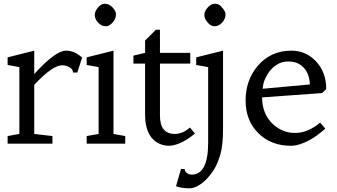

<svg xmlns="http://www.w3.org/2000/svg" viewBox="-20 -764 1792 1021"><path d="M83 -407.2 20.5 -418.5V-459L162.1 -494.6V-370.1Q274.4 -494.6 331.1 -494.6Q377.4 -494.6 416.5 -457.5L391.1 -378.4H368.2Q368.2 -402.3 331.5 -414.1Q321.3 -417 311 -417Q259.3 -417 162.1 -313V-51.8L258.8 -40.5V0H20.5V-40.5L83 -51.8Z M583.5 -51.8 646 -40.5V0H440.9V-40.5L504.4 -51.8V-407.2L440.9 -418.5V-459L583.5 -494.6ZM501.5 -724.6Q519.5 -744.1 534.4 -744.1Q549.3 -744.1 559.8 -738.8Q570.3 -733.4 578.6 -724.6Q596.7 -704.6 596.7 -689.2Q596.7 -673.8 591.6 -663.1Q586.4 -652.3 578.6 -643.6Q560.1 -624.5 544.7 -624.5Q529.3 -624.5 519.5 -629.9Q509.8 -635.3 501.7 -643.8Q493.7 -652.3 488.8 -663.1Q483.9 -673.8 483.9 -684.3Q483.9 -694.8 488.8 -705.3Q493.7 -715.8 501.5 -724.6Z M830.6 -149.4Q830.6 -51.8 909.7 -51.8Q951.2 -51.8 990.2 -85.9L1016.6 -53.7Q975.1 -19.5 939.9 -4.2Q904.8 11.2 877.9 11.2Q851.1 11.2 825.9 -0.5Q800.8 -12.2 784.2 -34.2Q751.5 -76.7 751.5 -154.8V-425.8H689.5V-468.3L751.5 -482.9V-548.3L809.1 -606H830.6V-482.9H991.7V-425.8H830.6Z M998.5 164.6Q1086.9 164.6 1086.9 -4.4V-407.2L1023.4 -418.5V-459L1166 -494.6V-81.5Q1166 8.8 1152.3 55.2Q1138.7 101.6 1122.8 129.4Q1106.9 157.2 1082.8 183.6Q1058.6 210 1033.4 223.6Q1008.3 237.3 990.7 237.3Q943.4 237.3 916 226.1L942.4 134.8H961.9Q961.9 151.9 982.9 161.1Q989.7 164.6 998.5 164.6ZM1085 -724.6Q1102.5 -744.1 1122.6 -744.1Q1143.1 -744.1 1155.8 -730Q1179.2 -704.6 1179.2 -689.2Q1179.2 -673.8 1174.1 -663.1Q1168.9 -652.3 1161.1 -643.6Q1142.6 -624.5 1122.6 -624.5Q1103 -624.5 1089.8 -638.4Q1076.7 -652.3 1071.5 -663.1Q1066.4 -673.8 1066.4 -684.3Q1066.4 -694.8 1071.5 -705.3Q1076.7 -715.8 1085 -724.6Z M1682.1 -111.8 1710 -80.1Q1632.3 -10.3 1559.6 7.3Q1543.5 11.2 1527.8 11.2Q1420.4 11.2 1353 -56.6Q1286.1 -123 1286.1 -230Q1286.1 -336.4 1349.1 -412.1Q1418.5 -494.6 1529.3 -494.6Q1606 -494.6 1658.7 -439.5Q1714.8 -381.8 1714.8 -289.6L1691.9 -269L1373.5 -246.1Q1374.5 -157.2 1431.2 -104Q1481.9 -57.1 1549.3 -57.1Q1616.7 -57.1 1682.1 -111.8ZM1377 -292 1627.9 -314.9Q1624.5 -396 1565.4 -426.3Q1544.4 -437 1511.7 -437Q1479 -437 1453.4 -420.9Q1427.7 -404.8 1411.1 -381.8Q1379.4 -338.4 1377 -292Z"/></svg>

Font: Habibi
Style: Regular
Weight: 400
Designer: Magnus Gaarde
Foundry: Magnus Gaarde
Version: Version 1.001